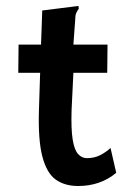

<svg xmlns="http://www.w3.org/2000/svg" viewBox="-20 -610 440 641"><path d="M241 11Q196 11 166 -10.5Q136 -32 121.5 -87Q107 -142 110 -242L114 -367H41L42 -461H117L121 -575L233 -589L242 -590L243 -581Q238 -574 234.5 -566.5Q231 -559 231 -543L225 -461H339L338 -367H225L219 -243Q217 -180 222.5 -145Q228 -110 240.5 -96Q253 -82 270 -82Q295 -82 314.5 -92Q334 -102 349 -116L368 -33Q315 11 241 11Z"/></svg>

Font: Inconsolata Condensed ExtraBold
Style: Regular
Weight: 800
Width: 3
Monospace: yes
Designer: Raph Levien, Cyreal, Brenton Simpson
Foundry: Raph Levien, Cyreal, Google
Version: Version 3.001; ttfautohint (v1.8.2.53-6de2)